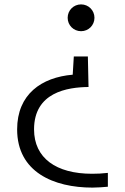

<svg xmlns="http://www.w3.org/2000/svg" viewBox="-20 -533 568 874"><path d="M410 -452C410 -486 383 -513 349 -513C315 -513 288 -486 288 -452C288 -418 315 -391 349 -391C383 -391 410 -418 410 -452ZM471 254C446 257 421 258 399 258C236 258 135 187 135 56C135 -113 287 -136 383 -137L380 -276H316L311 -193C169 -181 58 -104 58 56C58 250 224 321 401 321C424 321 448 319 471 317Z"/></svg>

Font: LINE Seed JP App_OTF Regular
Style: Regular
Weight: 400
Designer: LY Corporation & Fontrix & Fontworks
Version: Version 1.002